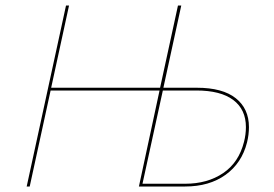

<svg xmlns="http://www.w3.org/2000/svg" viewBox="-20 -678 996 698"><path d="M885 -216Q885 -188 878 -160Q859 -85 800 -42.5Q741 0 653 0H485L560 -349H164L88 0H77L220 -658H231L166 -359H562L627 -658H639L574 -359H696Q789 -359 837 -321Q885 -283 885 -216ZM874 -216Q874 -280 828 -314.5Q782 -349 694 -349H572L498 -10H653Q734 -10 791 -48.5Q848 -87 867 -162Q874 -189 874 -216Z"/></svg>

Font: Ysabeau Infant Hairline
Style: Italic
Weight: 100
Italic angle: -12°
Designer: Christian Thalmann (Catharsis Fonts)
Version: Version 0.003